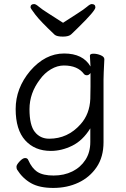

<svg xmlns="http://www.w3.org/2000/svg" viewBox="-20 -749 620 944"><path d="M493 -457Q489 -381 489 -358V-50Q489 23 455 73Q421 123 365.5 149Q310 175 242 175Q174 175 132.5 151.5Q91 128 64 85Q61 80 61 70.5Q61 61 76.5 44.5Q92 28 103.5 28Q115 28 119 38Q137 79 164.5 96.5Q192 114 243.5 114Q295 114 335.5 94Q376 74 400 37Q424 0 424 -51V-118Q387 -58 335 -32.5Q283 -7 230 -7Q151 -7 104 -59Q57 -111 57 -213Q57 -315 128 -400Q202 -486 295 -486Q388 -486 425 -422L422 -475Q422 -485 439.5 -485Q457 -485 475 -477.5Q493 -470 493 -458ZM425 -390Q417 -379 407.5 -379Q398 -379 393 -385Q362 -427 294 -427Q262 -427 230.5 -408.5Q199 -390 176 -358Q125 -291 125 -212Q125 -133 151.5 -100Q178 -67 222 -67Q313 -67 376 -138Q421 -188 424 -263Q425 -290 425 -324ZM290 -637Q325 -660 359 -681.5Q393 -703 408 -716Q423 -729 431 -729Q449 -729 449 -712.5Q449 -696 363 -612Q343 -593 331 -581Q319 -569 289.5 -569Q260 -569 249 -578Q179 -644 154.5 -676Q130 -708 130 -713Q130 -729 148 -729Q156 -729 171 -716Q186 -703 220.5 -681.5Q255 -660 290 -637Z"/></svg>

Font: LXGW WenKai
Style: Regular
Weight: 400
Designer: LXGW / Fontworks Inc.
Foundry: LXGW / Fontworks Inc.
Version: Version 1.520; June 14, 2025